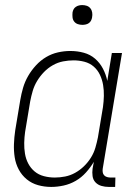

<svg xmlns="http://www.w3.org/2000/svg" viewBox="-20 -729 540 757"><path d="M182 8Q155 8 130 1Q105 -6 85.5 -22Q66 -38 54 -60.5Q42 -83 38 -108.5Q34 -134 35 -161Q36 -188 40 -215L60 -335Q64 -359 71 -383Q78 -407 91 -429.5Q104 -452 122 -471.5Q140 -491 162 -504Q184 -517 208.5 -522.5Q233 -528 257 -528Q285 -528 310.5 -521Q336 -514 355 -497.5Q374 -481 386 -458Q398 -435 403 -410L421 -520H461L385 -64Q384 -57 385 -50Q386 -43 390.5 -38Q395 -33 402 -31Q409 -29 416 -29H435L434 8H409Q394 8 380 4Q366 0 356.5 -10Q347 -20 345 -34.5Q343 -49 345 -64L350 -91Q337 -69 319 -49Q301 -29 278.5 -16Q256 -3 231 2.5Q206 8 182 8ZM196 -29Q216 -29 236.5 -33Q257 -37 276 -47.5Q295 -58 311 -73.5Q327 -89 338.5 -107.5Q350 -126 356 -146.5Q362 -167 366 -187L386 -307Q389 -329 389.5 -351Q390 -373 386.5 -394Q383 -415 374 -434Q365 -453 349.5 -466.5Q334 -480 313 -485.5Q292 -491 270 -491Q250 -491 229 -487Q208 -483 188.5 -472Q169 -461 153.5 -445Q138 -429 126.5 -410Q115 -391 109 -370.5Q103 -350 99 -329L79 -209Q76 -188 75.5 -166Q75 -144 78.5 -123Q82 -102 91.5 -84Q101 -66 116.5 -53Q132 -40 153 -34.5Q174 -29 196 -29ZM305 -631Q295 -631 286.5 -634Q278 -637 272.5 -644Q267 -651 266 -660.5Q265 -670 266 -680Q267 -686 270 -692Q273 -698 279 -702Q285 -706 291.5 -707.5Q298 -709 304 -709Q314 -709 322.5 -706Q331 -703 336.5 -696Q342 -689 343.5 -679.5Q345 -670 343 -660Q342 -654 339 -648Q336 -642 330.5 -638Q325 -634 318 -632.5Q311 -631 305 -631Z"/></svg>

Font: Iosevka Term Curly Extralight
Style: Italic
Weight: 200
Italic angle: -9°
Designer: Belleve Invis
Foundry: Belleve Invis
Version: Version 32.3.0